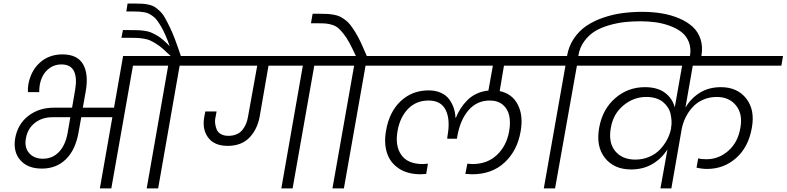

<svg xmlns="http://www.w3.org/2000/svg" viewBox="-20 -1053 4396 1073"><path d="M220.2 -166Q273.4 -166 309.6 -203.9Q345.7 -241.7 357.9 -310.1L373 -397.9H272.9Q215.8 -397.9 175.3 -366.5Q134.8 -335 125 -280.8Q115.2 -229.5 142.6 -197.8Q169.9 -166 220.2 -166ZM213.9 -110.8Q134.8 -110.8 93.5 -158Q52.2 -205.1 64.9 -280.8Q79.6 -360.4 138.9 -405.8Q198.2 -451.2 280.8 -451.2H382.8L399.9 -550.8Q411.6 -618.2 393.3 -655.5Q375 -692.9 323.2 -692.9Q277.8 -692.9 244.9 -662.4Q211.9 -631.8 202.1 -578.1Q199.2 -559.6 199.2 -538.1H136.2Q134.8 -557.6 138.2 -580.1Q151.9 -657.2 202.9 -703.1Q253.9 -749 329.1 -749Q412.6 -749 444.3 -693.8Q476.1 -638.7 459 -542L442.9 -451.2H617.2L668 -740.2H873L863.8 -686H723.1L602.1 0H538.1L607.9 -397.9H434.1L418.9 -313Q401.9 -215.3 348.4 -163.1Q294.9 -110.8 213.9 -110.8Z M863.8 0H799.8L919.9 -686H778.8L788.6 -740.2H933.6Q907.7 -765.1 888.9 -781.5Q870.1 -797.9 850.8 -809.6Q831.5 -821.3 817.9 -827.4Q804.2 -833.5 783.2 -836.9Q762.2 -840.3 745.4 -841.1Q728.5 -841.8 697.8 -841.8H658.7L667 -884.8H704.6Q734.4 -884.8 750.5 -884.3Q766.6 -883.8 787.4 -880.9Q808.1 -877.9 822 -872.3Q835.9 -866.7 854 -856.7Q872.1 -846.7 889.4 -831.8Q906.7 -816.9 928.7 -794.9Q916 -830.1 904.3 -856.9Q892.6 -883.8 880.6 -904.1Q868.7 -924.3 858.4 -938.5Q848.1 -952.6 835.2 -961.9Q822.3 -971.2 812 -976.6Q801.8 -981.9 785.9 -984.6Q770 -987.3 757.8 -988Q745.6 -988.8 725.6 -988.8H686L692.9 -1033.2H731.9Q758.8 -1033.2 775.1 -1032.2Q791.5 -1031.2 811.5 -1026.9Q831.5 -1022.5 844 -1014.6Q856.4 -1006.8 872.3 -991.9Q888.2 -977.1 900.1 -956.3Q912.1 -935.5 927.5 -904.3Q942.9 -873 957.8 -833.5Q972.7 -793.9 990.7 -740.2H1134.8L1125 -686H983.9Z M1552.2 0 1672.4 -686H1480.5L1431.6 -403.8Q1418.5 -330.1 1373.8 -283.9Q1329.1 -237.8 1252.4 -237.8Q1178.2 -237.8 1143.6 -283.7Q1108.9 -329.6 1121.6 -399.9L1127.4 -430.2H1190.4L1184.6 -398.9Q1180.2 -379.9 1182.6 -361.1Q1185.1 -342.3 1191.9 -327.4Q1198.7 -312.5 1215.3 -303.2Q1231.9 -293.9 1256.3 -293.9Q1282.7 -293.9 1303 -303Q1323.2 -312 1335.7 -328.1Q1348.1 -344.2 1355.5 -362.3Q1362.8 -380.4 1366.2 -401.9L1417.5 -686H1091.3L1101.6 -740.2H1886.2L1876.5 -686H1736.3L1615.2 0Z M1901.9 0H1837.9L1959 -686H1817.9L1828.1 -740.2H1968.8Q1948.7 -783.7 1932.9 -813.2Q1917 -842.8 1900.4 -863.5Q1883.8 -884.3 1870.6 -895.8Q1857.4 -907.2 1838.1 -913.6Q1818.8 -919.9 1801.8 -921.4Q1784.7 -922.9 1756.8 -922.9H1717.8L1727.1 -976.1H1765.1Q1791.5 -976.1 1809.1 -975.1Q1826.7 -974.1 1846.7 -970.5Q1866.7 -966.8 1880.4 -960Q1894 -953.1 1910.2 -941.2Q1926.3 -929.2 1939.2 -912.1Q1952.1 -895 1967.3 -870.4Q1982.4 -845.7 1997.3 -814Q2012.2 -782.2 2029.8 -740.2H2172.9L2164.1 -686H2022.9Z M2617.7 -79.1Q2605 -79.1 2580.6 -81.1L2591.8 -138.2Q2609.4 -136.2 2620.6 -136.2Q2703.1 -136.2 2757.1 -187Q2811 -237.8 2825.7 -320.8Q2834 -369.1 2825.7 -407Q2817.4 -444.8 2789.6 -468Q2761.7 -491.2 2716.8 -491.2Q2645.5 -491.2 2598.6 -437.3Q2551.8 -383.3 2535.6 -291L2533.7 -277.8H2479.5L2480.5 -291Q2497.6 -382.8 2471.4 -437Q2445.3 -491.2 2375.5 -491.2Q2305.2 -491.2 2260 -444.1Q2214.8 -397 2201.7 -320.8Q2187 -238.3 2222.7 -187.3Q2258.3 -136.2 2342.8 -136.2Q2352.1 -136.2 2371.6 -138.2L2361.8 -81.1Q2337.4 -79.1 2331.5 -79.1Q2256.8 -79.1 2208 -112.1Q2159.2 -145 2142.1 -200Q2125 -254.9 2137.7 -324.2Q2155.8 -428.2 2219.5 -488Q2283.2 -547.9 2375.5 -547.9Q2415 -547.9 2444.6 -534.2Q2474.1 -520.5 2490.7 -497.6Q2507.3 -474.6 2515.9 -449Q2524.4 -423.3 2525.4 -395H2527.8Q2538.6 -422.4 2554 -446.3Q2569.3 -470.2 2591.1 -492.4Q2612.8 -514.6 2643.3 -529.1Q2673.8 -543.5 2709.5 -546.9L2734.4 -686H2098.6L2108.4 -740.2H3067.4L3057.6 -686H2796.4L2772.5 -543.9Q2841.8 -529.8 2873.5 -468.8Q2905.3 -407.7 2889.6 -318.8Q2871.1 -210.9 2799.8 -144.8Q2728.5 -78.6 2617.7 -79.1Z M3204.1 -686 3082 0H3019L3140.1 -686H2999L3009.3 -740.2H3148.9Q3158.2 -794.9 3187.3 -837.9Q3216.3 -880.9 3257.1 -908.4Q3297.9 -936 3350.6 -954.1Q3403.3 -972.2 3457 -979.5Q3510.7 -986.8 3569.3 -986.8Q3627 -986.8 3678.2 -978.3Q3729.5 -969.7 3774.7 -950.7Q3819.8 -931.6 3850.6 -903.8Q3881.3 -876 3895 -834.2Q3908.7 -792.5 3899.9 -741.2L3897 -724.1H3834L3835.9 -740.2Q3843.3 -783.7 3829.6 -818.1Q3815.9 -852.5 3788.6 -873.8Q3761.2 -895 3721.9 -909.2Q3682.6 -923.3 3642.3 -928.7Q3602.1 -934.1 3559.1 -934.1Q3513.7 -934.1 3472.4 -929.7Q3431.2 -925.3 3385.5 -912.4Q3339.8 -899.4 3305.4 -878.7Q3271 -857.9 3245.1 -822.5Q3219.2 -787.1 3211.9 -740.2H3354L3344.2 -686Z M3670.9 0 3710 -217.8Q3677.7 -167 3626.2 -136.5Q3574.7 -106 3506.8 -106Q3412.1 -106 3360.8 -170.2Q3309.6 -234.4 3328.6 -339.8Q3347.2 -442.9 3418.2 -504.4Q3489.3 -565.9 3584 -565.9Q3653.8 -565.9 3695.6 -534.9Q3737.3 -503.9 3751 -453.1L3792 -686H3285.6L3295.9 -740.2H4356L4346.7 -686H3851.6L3810.5 -451.2Q3840.3 -502.9 3890.6 -534.4Q3940.9 -565.9 4008.8 -565.9Q4100.6 -565.9 4150.4 -502.4Q4200.2 -439 4181.6 -337.9Q4162.6 -230.5 4093.8 -169.7Q4024.9 -108.9 3931.6 -108.9Q3902.8 -108.9 3872.6 -116.2L3881.8 -168Q3898.4 -163.1 3927.7 -163.1Q3996.6 -163.1 4050.3 -210.2Q4104 -257.3 4117.7 -338.9Q4131.8 -416 4093.3 -463.6Q4054.7 -511.2 3985.8 -511.2Q3943.8 -511.2 3908.4 -495.4Q3873 -479.5 3849.4 -452.9Q3825.7 -426.3 3810.8 -395.3Q3795.9 -364.3 3789.6 -331.1L3731.9 0ZM3530.8 -161.1Q3572.8 -161.1 3608.9 -176.8Q3645 -192.4 3668.7 -217.8Q3692.4 -243.2 3707.5 -271.5Q3722.7 -299.8 3729 -329.1L3731 -337.9H3730Q3734.4 -357.9 3732.9 -378.4Q3731.4 -398.9 3727.1 -418Q3722.7 -437 3711.2 -454.1Q3699.7 -471.2 3684.1 -483.9Q3668.5 -496.6 3644.8 -503.9Q3621.1 -511.2 3591.8 -511.2Q3521 -511.2 3463.9 -463.9Q3406.7 -416.5 3393.6 -337.9Q3378.9 -256.3 3418 -208.7Q3457 -161.1 3530.8 -161.1Z"/></svg>

Font: SVN-Poppins Light
Style: Italic
Weight: 300
Italic angle: -10°
Designer: Ninad Kale (Devanagari), Jonny Pinhorn (Latin)
Foundry: Indian Type Foundry
Version: Version 3.002 2017